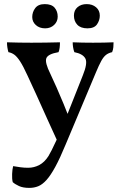

<svg xmlns="http://www.w3.org/2000/svg" viewBox="-20 -666 587 935"><path d="M383 -298Q408 -359 395.5 -381.5Q383 -404 342 -412Q338 -423 336 -435.5Q334 -448 334 -460Q357 -459 381.5 -458.5Q406 -458 433 -458Q461 -458 486 -458.5Q511 -459 533 -460Q533 -449 532 -436.5Q531 -424 526 -412Q508 -408 496 -398.5Q484 -389 473 -369Q462 -349 447 -313L300 37Q272 105 249 147Q226 189 206 211Q186 233 166 241Q146 249 123 249Q92 249 72.5 240Q53 231 42 221Q38 205 39 181.5Q40 158 44 143Q61 146 79.5 148.5Q98 151 117 151Q146 151 171.5 137.5Q197 124 216 94Q228 75 255.5 15.5Q283 -44 314 -124ZM262 27Q237 -27 210 -87Q183 -147 158 -202.5Q133 -258 114 -298Q93 -344 78 -367Q63 -390 50 -399.5Q37 -409 21 -412Q18 -422 16 -434.5Q14 -447 14 -460Q43 -459 74 -458.5Q105 -458 133 -458Q162 -458 201.5 -458.5Q241 -459 272 -460Q272 -446 270.5 -433.5Q269 -421 265 -412Q213 -403 205.5 -382Q198 -361 225 -307Q239 -278 256 -239Q273 -200 289.5 -160.5Q306 -121 318 -89ZM406 -528Q373 -528 356.5 -545.5Q340 -563 340 -590Q340 -616 357.5 -631Q375 -646 402 -646Q430 -646 448 -630.5Q466 -615 466 -590Q466 -567 452.5 -547.5Q439 -528 406 -528ZM200 -528Q172 -528 154.5 -544Q137 -560 137 -583Q137 -607 151.5 -626.5Q166 -646 198 -646Q231 -646 246 -628.5Q261 -611 261 -585Q261 -561 243.5 -544.5Q226 -528 200 -528Z"/></svg>

Font: Vollkorn Medium
Style: Regular
Weight: 500
Designer: Friedrich Althausen
Foundry: Friedrich Althausen
Version: Version 5.000